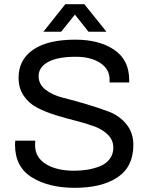

<svg xmlns="http://www.w3.org/2000/svg" viewBox="-20 -888 713 920"><path d="M188 -736 293 -868H384L490 -736H404L339 -818L273 -736ZM338 12Q214 12 133 -38Q52 -88 52 -194Q52 -198 52.5 -204Q53 -210 53 -214H149Q149 -212 148.5 -204Q148 -196 148 -193Q148 -134 199.5 -102Q251 -70 335 -70Q369 -70 399.5 -75Q430 -80 459 -91.5Q488 -103 505.5 -126Q523 -149 523 -180Q523 -216 498 -241.5Q473 -267 433 -282Q393 -297 344.5 -309Q296 -321 247.5 -336Q199 -351 159 -371.5Q119 -392 94 -428.5Q69 -465 69 -515Q69 -602 139 -650Q209 -698 341 -698Q455 -698 527 -649.5Q599 -601 599 -505V-493H505V-508Q505 -557 460 -586.5Q415 -616 344 -616Q256 -616 210.5 -591Q165 -566 165 -523Q165 -484 198.5 -458Q232 -432 282.5 -419.5Q333 -407 392 -389.5Q451 -372 501.5 -353Q552 -334 585.5 -293Q619 -252 619 -194Q619 -89 543.5 -38.5Q468 12 338 12Z"/></svg>

Font: Archivo
Style: Regular
Weight: 400
Designer: Hector Gatti
Foundry: Omnibus-Type
Version: Version 2.001